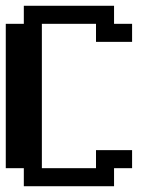

<svg xmlns="http://www.w3.org/2000/svg" viewBox="-20 -645 540 665"><path d="M0 -562.5H62.5V-625H375V-562.5H437.5V-500H312.5V-562.5H125V-62.5H312.5V-125H437.5V-62.5H375V0H62.5V-62.5H0Z"/></svg>

Font: NeoDunggeunmo
Style: Regular
Weight: 400
Monospace: yes
Version: Version 1.600